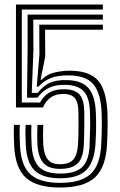

<svg xmlns="http://www.w3.org/2000/svg" viewBox="-20 -820 529 849"><path d="M245.2 9.2Q143.5 9.2 95.7 -32.9Q47.9 -75.1 42.7 -173.8Q41.5 -198.3 41.1 -221Q40.7 -243.7 41.8 -267.9H67.5Q66.4 -243.5 66.8 -222Q67.2 -200.6 68.4 -175.2Q73.2 -86.1 115.1 -48.7Q157 -11.4 245.2 -11.4Q338.2 -11.4 380.7 -50.6Q423.3 -89.9 427.8 -181.5Q429 -207.8 429.7 -232.7Q430.3 -257.5 430.2 -280Q430.1 -302.4 429.4 -321.4Q426.1 -405.6 394.3 -445.6Q362.5 -485.5 286.3 -486.6Q235.1 -487.5 204.1 -474.6Q173.2 -461.8 150.6 -437.3L142.5 -437.1L154.3 -579.8L153.6 -710.9H434.8V-688.6H179.3L180 -569L159.3 -467.7H165.4Q186.4 -491.8 224.1 -500.1Q261.7 -508.4 296.3 -507.4Q378.5 -505.1 414.6 -462.8Q450.6 -420.4 455.1 -320.8Q455.9 -302.6 455.9 -279.9Q455.9 -257.2 455.3 -232.2Q454.8 -207.2 453.3 -181.7Q448 -80.4 400.2 -35.6Q352.4 9.2 245.2 9.2ZM245.2 -31.7Q168.9 -31.9 133.6 -65.6Q98.3 -99.2 94.1 -177.4Q92.8 -203.3 92.5 -223.8Q92.1 -244.3 93.3 -267.9H119Q117.9 -242.7 118.3 -221.1Q118.7 -199.6 119.8 -178.6Q123.2 -113.4 151.5 -83.1Q179.8 -52.8 245.2 -52.4Q316 -52.2 345.4 -83.1Q374.8 -113.9 376.3 -181.6Q377.1 -211.1 377.8 -231.7Q378.4 -252.3 378.7 -272.8Q378.9 -293.3 377.9 -322Q376.2 -386.1 352 -414.5Q327.8 -442.9 271.8 -444.9Q228.7 -446.4 198.6 -432.7Q168.6 -418.9 145.7 -388.2H99.5L102.1 -611.5V-755.4H434.8V-733.2H127L127.8 -597.5L120.4 -409.4H147Q171.6 -441 200.7 -454.1Q229.8 -467.1 277.1 -465.8Q341.9 -464.1 371.2 -430.4Q400.6 -396.7 403.8 -322.4Q404.8 -303 405 -280.7Q405.2 -258.4 404.6 -233.4Q403.9 -208.4 402 -181.1Q396.2 -100.9 359.7 -66.2Q323.3 -31.6 245.2 -31.7ZM245.2 -73.3Q196.4 -73.3 173.1 -98Q149.7 -122.6 145.6 -179.4Q144.4 -200.1 144.5 -220.6Q144.5 -241.1 145.6 -267.9H171.3Q170.2 -243.2 170.2 -221.4Q170.2 -199.6 171.3 -180.7Q174.8 -133.5 192.4 -113.6Q209.9 -93.7 245.2 -93.7Q285.9 -93.7 304.1 -114.5Q322.3 -135.3 325 -181.5Q326.4 -205.2 326.8 -227.4Q327.2 -249.7 327.2 -272.6Q327.3 -295.5 326.9 -321.3Q326.9 -365.6 311.9 -384.9Q296.8 -404.2 262.7 -404.5Q239.6 -404.7 222.1 -398.2Q204.6 -391.6 191.8 -378.3Q179 -365 169.8 -344.8H50.6V-800H434.8V-777.7H76.4V-366.5H156.9Q166.9 -384.1 180.7 -397.6Q194.5 -411.1 215.4 -418.5Q236.4 -425.9 267.7 -425.2Q312.2 -424.4 332.4 -401Q352.6 -377.5 352.6 -321Q352.9 -302.8 352.8 -285.6Q352.7 -268.4 352.6 -251.4Q352.4 -234.5 351.9 -217.3Q351.4 -200 350.7 -181.6Q348.7 -124.3 324.6 -98.8Q300.5 -73.3 245.2 -73.3Z"/></svg>

Font: Big Shoulders Inline Text SC Thin
Style: Regular
Weight: 100
Designer: Patric King
Foundry: XO Type Co
Version: Version 2.002